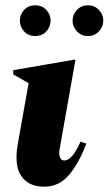

<svg xmlns="http://www.w3.org/2000/svg" viewBox="-20 -695 410 725"><path d="M147 10Q88 10 60.5 -30Q33 -70 47 -150L88 -381L30 -414V-430L262 -470H265L205 -131Q202 -113 206.5 -101Q211 -89 223 -89Q236 -89 251 -104.5Q266 -120 284 -160L306 -153Q279 -80 241 -35Q203 10 147 10ZM113 -559Q87 -559 71 -576.5Q55 -594 55 -617Q55 -640 71 -657.5Q87 -675 113 -675Q139 -675 155 -657.5Q171 -640 171 -617Q171 -594 155 -576.5Q139 -559 113 -559ZM312 -559Q287 -559 270.5 -576.5Q254 -594 254 -617Q254 -640 270.5 -657.5Q287 -675 312 -675Q337 -675 353.5 -657.5Q370 -640 370 -617Q370 -594 353.5 -576.5Q337 -559 312 -559Z"/></svg>

Font: Spectral ExtraBold
Style: Italic
Weight: 800
Italic angle: -10°
Designer: Jean-Baptiste Levee
Foundry: Production Type
Version: Version 2.001